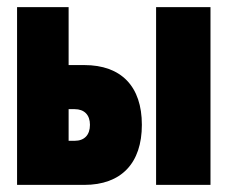

<svg xmlns="http://www.w3.org/2000/svg" viewBox="-20 -520 640 540"><path d="M28 0H217C321 0 379 -61 379 -169C379 -277 321 -337 217 -337H173V-500H28ZM173 -124V-213H190C217 -213 233 -197 233 -169C233 -140 217 -124 190 -124ZM419 0H572V-500H419Z"/></svg>

Font: LT Wave Mono Black
Style: Regular
Weight: 900
Designer: Daniel Lyons
Version: Version 2.5 (Glyphs App)